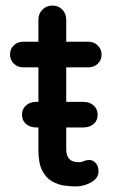

<svg xmlns="http://www.w3.org/2000/svg" viewBox="-20 -670 426 690"><path d="M63 -520H298Q318 -520 331.5 -506.5Q345 -493 345 -473Q345 -454 331.5 -441Q318 -428 298 -428H63Q43 -428 29.5 -441.5Q16 -455 16 -474Q16 -494 29.5 -507Q43 -520 63 -520ZM168 -650Q190 -650 204 -635.5Q218 -621 218 -599V-135Q218 -117 224 -106Q230 -95 240.5 -91Q251 -87 262 -87Q273 -87 281.5 -91Q290 -95 302 -95Q314 -95 324 -84Q334 -73 334 -54Q334 -30 308 -15Q282 0 252 0Q235 0 212 -3Q189 -6 167.5 -18Q146 -30 132 -56.5Q118 -83 118 -131V-599Q118 -621 132.5 -635.5Q147 -650 168 -650ZM110 -212Q88 -212 73.5 -224.5Q59 -237 59 -259Q59 -278 73.5 -291Q88 -304 110 -304H280Q302 -304 316.5 -291Q331 -278 331 -258Q331 -237 316.5 -224.5Q302 -212 280 -212Z"/></svg>

Font: Quicksand SemiBold
Style: Regular
Weight: 600
Designer: Andrew Paglinawan
Foundry: Andrew Paglinawan
Version: Version 3.006